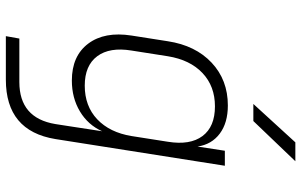

<svg xmlns="http://www.w3.org/2000/svg" viewBox="-202 -622 1005 640"><g transform="rotate(90 300.0 -302.5)"><path d="M101 180 109 135H254Q374 135 394 15L401 -30L418 -141Q397 -94 352 -67Q307 -40 249 -40Q167 -40 126 -94.5Q85 -149 99 -239L118 -360Q132 -452 189.5 -506Q247 -560 332 -560Q390 -560 426 -533Q462 -506 469 -459L483 -550H533L444 15Q417 180 246 180ZM266 -83Q334 -83 378 -124.5Q422 -166 434 -239L453 -360Q465 -434 434 -475.5Q403 -517 335 -517Q268 -517 224 -475.5Q180 -434 168 -360L149 -239Q137 -166 168 -124.5Q199 -83 266 -83ZM327 -645 455 -785H518L384 -645Z"/></g></svg>

Font: JetBrains Mono NL Thin
Style: Italic
Weight: 100
Italic angle: -9°
Monospace: yes
Designer: Philipp Nurullin, Konstantin Bulenkov
Foundry: JetBrains
Version: Version 2.305; ttfautohint (v1.8.4.7-5d5b)